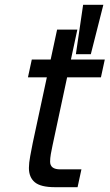

<svg xmlns="http://www.w3.org/2000/svg" viewBox="-20 -777 455 797"><path d="M295 -552 325 -757H409L357 -552ZM208 0Q149 0 124.5 -20.5Q100 -41 100 -80Q100 -100 105.5 -129.5Q111 -159 116 -184L217 -654H301L198 -173Q194 -155 191 -137.5Q188 -120 188 -106Q188 -90 198.5 -82Q209 -74 230 -74H318L302 0ZM96 -456 112 -530H415L399 -456Z"/></svg>

Font: Geist
Style: Italic
Weight: 400
Italic angle: -12°
Designer: Basement.studio, Andrés Briganti, Mateo Zaragoza
Foundry: Basement.studio, Vercel, Andrés Briganti, Guido Ferreyra, Mateo Zaragoza
Version: Version 1.500